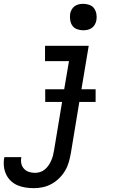

<svg xmlns="http://www.w3.org/2000/svg" viewBox="-75 -759 595 1002"><path d="M102 223Q79 223 57 219.5Q35 216 15.5 207.5Q-4 199 -19 184.5Q-34 170 -43 151Q-52 132 -54.5 109.5Q-57 87 -53 65L-52 61H37L36 63Q33 80 36.5 95.5Q40 111 51 122.5Q62 134 77 138.5Q92 143 108 143Q122 143 135.5 138.5Q149 134 160 124.5Q171 115 179 103Q187 91 192.5 78.5Q198 66 201.5 52.5Q205 39 207 26L249 -227H161V-293H260L285 -440H160V-520H388L350 -293H424V-227H339L295 39Q291 62 284.5 85.5Q278 109 265.5 130.5Q253 152 234.5 170.5Q216 189 194 201Q172 213 148.5 218Q125 223 102 223ZM359 -601Q343 -601 327.5 -606.5Q312 -612 303 -624.5Q294 -637 291.5 -653.5Q289 -670 291 -687Q293 -698 299 -709Q305 -720 315 -727Q325 -734 336.5 -736.5Q348 -739 360 -739Q376 -739 391.5 -733.5Q407 -728 416 -715.5Q425 -703 428 -686.5Q431 -670 428 -653Q426 -642 420 -631Q414 -620 404 -613Q394 -606 382.5 -603.5Q371 -601 359 -601Z"/></svg>

Font: Iosevka Term Curly Md Obl
Style: Regular
Weight: 500
Italic angle: -9°
Designer: Belleve Invis
Foundry: Belleve Invis
Version: Version 32.3.0